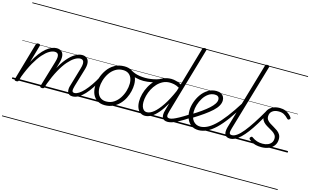

<svg xmlns="http://www.w3.org/2000/svg" viewBox="-156 -1468 3911 2421"><g transform="rotate(15 1799.5 -257.5)"><path d="M793 17Q767 17 751.5 7.5Q736 -2 729 -19.5Q722 -37 723 -61Q724 -85 734 -114L802 -345Q815 -387 815.5 -414Q816 -441 804 -455Q792 -469 766 -469Q736 -469 697 -445.5Q658 -422 614 -372Q570 -322 525 -240.5Q480 -159 437 -44L413 -43Q449 -164 494 -253.5Q539 -343 589 -402Q639 -461 687.5 -490Q736 -519 779 -519Q816 -519 840 -500Q864 -481 869 -442Q874 -403 855 -343L787 -116Q774 -71 777.5 -51Q781 -31 806 -31Q816 -31 820.5 -23.5Q825 -16 823.5 -7Q822 2 814.5 9.5Q807 17 793 17ZM60 15Q48 15 40.5 10Q33 5 36 -6L177 -495Q181 -506 187 -510.5Q193 -515 206 -515Q223 -515 229 -509Q235 -503 231 -491L166 -264Q202 -334 239.5 -383Q277 -432 313.5 -462Q350 -492 383.5 -505.5Q417 -519 446 -519Q485 -519 509 -500Q533 -481 538 -442Q543 -403 525 -343L426 -4Q422 6 416 10.5Q410 15 395 15Q383 15 375 10Q367 5 371 -6L472 -345Q485 -387 485.5 -414Q486 -441 473.5 -455Q461 -469 433 -469Q402 -469 363.5 -446.5Q325 -424 281.5 -375Q238 -326 193 -247Q148 -168 105 -55L91 -4Q88 6 81.5 10.5Q75 15 60 15ZM0 478H964V488H0ZM0 -20H964V0H0ZM0 -505H964V-500H0ZM0 -998H964V-988H0Z M794 17Q783 17 778 9.5Q773 2 774.5 -7Q776 -16 784 -23.5Q792 -31 807 -31Q832 -31 863.5 -51Q895 -71 929 -108Q963 -145 998 -195.5Q1033 -246 1066 -307Q1071 -316 1079.5 -315Q1088 -314 1094 -307.5Q1100 -301 1096 -292Q1061 -224 1024 -167Q987 -110 948.5 -69Q910 -28 871 -5.5Q832 17 794 17ZM964 478V488ZM964 -20V0ZM964 -505V-500ZM964 -998V-988Z M1215 19Q1158 19 1118 -5.5Q1078 -30 1057.5 -74.5Q1037 -119 1037 -177Q1037 -232 1056 -291.5Q1075 -351 1111.5 -403Q1148 -455 1203 -487Q1258 -519 1331 -519Q1387 -519 1427 -495.5Q1467 -472 1487.5 -429.5Q1508 -387 1508 -330Q1508 -288 1497 -240Q1486 -192 1463 -146Q1440 -100 1404.5 -63Q1369 -26 1321.5 -3.5Q1274 19 1215 19ZM1220 -31Q1277 -31 1320 -59.5Q1363 -88 1392 -132.5Q1421 -177 1436 -228Q1451 -279 1451 -324Q1451 -369 1436.5 -401.5Q1422 -434 1394 -451.5Q1366 -469 1325 -469Q1270 -469 1226.5 -441.5Q1183 -414 1153.5 -369.5Q1124 -325 1109 -275Q1094 -225 1094 -180Q1094 -135 1108.5 -101Q1123 -67 1151.5 -49Q1180 -31 1220 -31ZM964 478H1565V488H964ZM964 -20H1565V0H964ZM964 -505H1565V-500H964ZM964 -998H1565V-988H964Z M1607 -403Q1556 -403 1504 -416.5Q1452 -430 1405 -459Q1396 -465 1395.5 -472.5Q1395 -480 1400 -487Q1405 -494 1412.5 -496.5Q1420 -499 1428 -494Q1453 -478 1483.5 -467Q1514 -456 1549 -451Q1584 -446 1622 -446Q1656 -446 1693.5 -451Q1731 -456 1767 -466.5Q1803 -477 1832 -493Q1842 -499 1848 -493Q1854 -487 1853.5 -477Q1853 -467 1842 -461Q1781 -428 1719 -415.5Q1657 -403 1607 -403ZM1566 478V488ZM1566 -20V0ZM1566 -505V-500ZM1566 -998V-988Z M1739 17Q1704 17 1677.5 -2Q1651 -21 1636.5 -56.5Q1622 -92 1622 -141Q1622 -188 1635.5 -239.5Q1649 -291 1676 -341Q1703 -391 1742 -431Q1781 -471 1831.5 -495Q1882 -519 1943 -519Q1974 -519 2008.5 -509.5Q2043 -500 2074 -482L2219 -983Q2223 -994 2229.5 -998.5Q2236 -1003 2250 -1003Q2267 -1003 2272 -996Q2277 -989 2273 -978L2022 -115Q2009 -71 2013.5 -51Q2018 -31 2049 -31Q2057 -31 2060.5 -23.5Q2064 -16 2062.5 -7Q2061 2 2054.5 9.5Q2048 17 2037 17Q2008 17 1990.5 7.5Q1973 -2 1965.5 -19Q1958 -36 1958.5 -60Q1959 -84 1968 -114L1996 -214Q1951 -134 1907 -83Q1863 -32 1821 -7.5Q1779 17 1739 17ZM1752 -33Q1792 -33 1840 -72Q1888 -111 1941 -190Q1994 -269 2046 -388L2061 -436Q2023 -457 1992.5 -463Q1962 -469 1935 -469Q1888 -469 1848 -449Q1808 -429 1776 -394.5Q1744 -360 1722 -317.5Q1700 -275 1688.5 -230.5Q1677 -186 1677 -146Q1677 -113 1685.5 -87.5Q1694 -62 1710.5 -47.5Q1727 -33 1752 -33ZM1565 478H2206V488H1565ZM1565 -20H2206V0H1565ZM1565 -505H2206V-500H1565ZM1565 -998H2206V-988H1565Z M2036 17Q2025 17 2020 9.5Q2015 2 2016.5 -7Q2018 -16 2026 -23.5Q2034 -31 2049 -31Q2066 -31 2094 -41.5Q2122 -52 2167.5 -77Q2213 -102 2283 -147Q2291 -152 2298 -149Q2305 -146 2309 -138Q2313 -130 2311 -121Q2309 -112 2300 -106Q2227 -58 2177 -31Q2127 -4 2093.5 6.5Q2060 17 2036 17ZM2206 478V488ZM2206 -20V0ZM2206 -505V-500ZM2206 -998V-988Z M2298 -152Q2366 -193 2418.5 -230.5Q2471 -268 2507.5 -301Q2544 -334 2563 -363.5Q2582 -393 2582 -418Q2582 -444 2567.5 -457Q2553 -470 2524 -470Q2479 -470 2441 -443.5Q2403 -417 2376.5 -374.5Q2350 -332 2335.5 -284.5Q2321 -237 2321 -195Q2321 -157 2329.5 -127Q2338 -97 2354.5 -76Q2371 -55 2394.5 -43.5Q2418 -32 2448 -32Q2457 -32 2460.5 -24.5Q2464 -17 2462.5 -7.5Q2461 2 2455 9.5Q2449 17 2440 17Q2380 17 2341.5 -11.5Q2303 -40 2284 -87Q2265 -134 2265 -191Q2265 -243 2284 -300.5Q2303 -358 2337.5 -407.5Q2372 -457 2421.5 -488Q2471 -519 2532 -519Q2570 -519 2593.5 -505.5Q2617 -492 2628 -470.5Q2639 -449 2639 -424Q2639 -389 2619 -353.5Q2599 -318 2559 -281Q2519 -244 2459 -201.5Q2399 -159 2318 -109ZM2206 478H2694V488H2206ZM2206 -20H2694V0H2206ZM2206 -505H2694V-500H2206ZM2206 -998H2694V-988H2206Z M2439 17Q2430 17 2426 9.5Q2422 2 2423 -7.5Q2424 -17 2430 -24.5Q2436 -32 2447 -32Q2488 -32 2533.5 -53Q2579 -74 2633 -123.5Q2687 -173 2751.5 -257Q2816 -341 2894 -466Q2899 -475 2907.5 -473Q2916 -471 2921.5 -463.5Q2927 -456 2922 -447Q2846 -319 2780.5 -230.5Q2715 -142 2657 -87.5Q2599 -33 2545.5 -8Q2492 17 2439 17ZM2693 478V488ZM2693 -20V0ZM2693 -505V-500ZM2693 -998V-988Z M2849 17Q2822 17 2805 7.5Q2788 -2 2781 -19.5Q2774 -37 2775 -61Q2776 -85 2784 -114L3038 -983Q3042 -994 3048 -998.5Q3054 -1003 3068 -1003Q3084 -1003 3090.5 -997Q3097 -991 3093 -979L2840 -116Q2826 -71 2830 -51Q2834 -31 2861 -31Q2872 -31 2876.5 -23.5Q2881 -16 2879.5 -7Q2878 2 2870.5 9.5Q2863 17 2849 17ZM2694 478H3018V488H2694ZM2694 -20H3018V0H2694ZM2694 -505H3018V-500H2694ZM2694 -998H3018V-988H2694Z M2848 17Q2837 17 2832.5 9.5Q2828 2 2829.5 -7Q2831 -16 2839 -23.5Q2847 -31 2861 -31Q2892 -31 2928 -57Q2964 -83 3006 -134.5Q3048 -186 3097.5 -262Q3147 -338 3204 -437Q3210 -447 3219.5 -445.5Q3229 -444 3235 -436Q3241 -428 3235 -418Q3186 -329 3143 -259Q3100 -189 3061 -137.5Q3022 -86 2986 -51.5Q2950 -17 2916 0Q2882 17 2848 17ZM3018 478H3068V488H3018ZM3018 -20H3068V0H3018ZM3018 -505H3068V-500H3018ZM3018 -998H3068V-988H3018Z M3260 19Q3217 19 3185.5 11Q3154 3 3133 -10Q3112 -23 3097 -36Q3089 -44 3088.5 -52Q3088 -60 3096 -68Q3104 -76 3111 -77Q3118 -78 3127 -70Q3157 -48 3190.5 -37.5Q3224 -27 3262 -27Q3299 -27 3328.5 -38.5Q3358 -50 3375.5 -73Q3393 -96 3393 -130Q3393 -157 3378 -176.5Q3363 -196 3339.5 -211Q3316 -226 3290 -240Q3264 -254 3240.5 -271Q3217 -288 3202.5 -312.5Q3188 -337 3188 -372Q3188 -416 3209.5 -449Q3231 -482 3270 -500.5Q3309 -519 3360 -519Q3401 -519 3432.5 -506Q3464 -493 3485.5 -474Q3507 -455 3518 -438Q3523 -430 3522 -424Q3521 -418 3510 -410Q3503 -404 3496 -405Q3489 -406 3482 -413Q3455 -442 3427 -457.5Q3399 -473 3356 -473Q3305 -473 3273.5 -448Q3242 -423 3242 -378Q3242 -351 3256.5 -332Q3271 -313 3294.5 -298Q3318 -283 3344.5 -268Q3371 -253 3394.5 -236Q3418 -219 3433 -195Q3448 -171 3448 -136Q3448 -86 3422.5 -51Q3397 -16 3354.5 1.5Q3312 19 3260 19ZM3068 478H3599V488H3068ZM3068 -20H3599V0H3068ZM3068 -505H3599V-500H3068ZM3068 -998H3599V-988H3068Z"/></g></svg>

Font: Playwrite AU SA Guides
Style: Regular
Weight: 400
Designer: Veronika Burian, José Scaglione
Foundry: TypeTogether
Version: Version 1.003